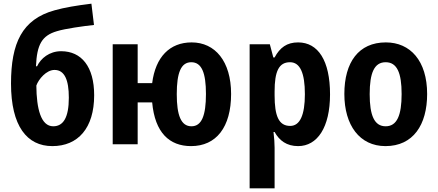

<svg xmlns="http://www.w3.org/2000/svg" viewBox="-20 -786 2385 1046"><path d="M40 -331C40 -99 127 10 265 10C405 10 493 -88 493 -267C493 -423 424 -507 313 -507C249 -507 202 -468 182 -425H176C181 -543 208 -592 290 -616C335 -630 436 -644 492 -650L478 -766C397 -756 331 -745 278 -730C100 -681 40 -551 40 -331ZM270 -98C203 -98 179 -193 178 -320C190 -354 232 -405 277 -405C332 -405 355 -350 355 -254C355 -144 324 -98 270 -98Z M1239 -274C1239 -452 1152 -555 1024 -555C905 -555 827 -476 809 -333H730V-545H594V0H730V-228H809C824 -63 903 10 1021 10C1158 10 1239 -93 1239 -274ZM943 -273C943 -390 966 -447 1022 -447C1079 -447 1102 -389 1102 -274C1102 -157 1079 -98 1023 -98C966 -98 943 -158 943 -273Z M1604 -555C1543 -555 1505 -527 1476 -473H1469L1450 -545H1340V240H1476V19C1476 -4 1474 -34 1470 -67H1476C1502 -20 1542 10 1604 10C1709 10 1778 -92 1778 -272C1778 -456 1713 -555 1604 -555ZM1560 -447C1615 -447 1641 -388 1641 -273C1641 -159 1614 -100 1561 -100C1498 -100 1476 -155 1476 -267V-288C1476 -397 1499 -447 1560 -447Z M2307 -274C2307 -455 2215 -555 2082 -555C1934 -555 1856 -447 1856 -274C1856 -104 1939 10 2080 10C2231 10 2307 -106 2307 -274ZM1994 -273C1994 -389 2019 -447 2081 -447C2143 -447 2168 -389 2168 -274C2168 -158 2143 -98 2081 -98C2019 -98 1994 -158 1994 -273Z"/></svg>

Font: Noto Sans Display SemiCondensed
Style: Bold
Weight: 700
Width: 4
Designer: Monotype Design Team
Foundry: Monotype Imaging Inc.
Version: Version 1.900